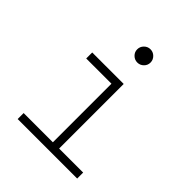

<svg xmlns="http://www.w3.org/2000/svg" viewBox="-205 -870 996 996"><g transform="rotate(45 293.0 -371.5)"><path d="M89.8 0V-43.9H304.2V-473.6H119.1V-517.6H350.1V-43.9H526.4V0ZM321.3 -646Q301.3 -646 286.9 -660.2Q272.5 -674.3 272.5 -694.3Q272.5 -714.4 286.9 -728.8Q301.3 -743.2 321.3 -743.2Q341.3 -743.2 355.7 -728.8Q370.1 -714.4 370.1 -694.3Q370.1 -674.3 355.7 -660.2Q341.3 -646 321.3 -646Z"/></g></svg>

Font: Cascadia Mono NF ExtraLight
Style: Regular
Weight: 200
Monospace: yes
Designer: Aaron Bell
Foundry: Saja Typeworks
Version: Version 2404.023; ttfautohint (v1.8.4)